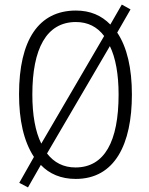

<svg xmlns="http://www.w3.org/2000/svg" viewBox="-20 -770 651 837"><path d="M555 -358C555 -472 534 -564 491 -628L549 -729L511 -750L461 -663C422 -703 373 -724 311 -724C148 -724 63 -595 63 -359C63 -248 83 -154 128 -86L64 27L102 47L158 -51C195 -12 246 10 310 10C481 10 555 -142 555 -358ZM121 -358C121 -557 182 -674 311 -674C363 -674 404 -653 434 -613L160 -144C134 -196 121 -269 121 -358ZM497 -358C497 -154 436 -40 309 -40C257 -40 216 -61 185 -101L459 -569C484 -518 497 -446 497 -358Z"/></svg>

Font: Noto Sans Arabic Cond Light
Style: Regular
Weight: 300
Width: 3
Designer: Monotype Design Team, Nadine Chahine, Nizar Qandah and Khaled Hosny
Foundry: Monotype Imaging Inc.
Version: Version 2.012